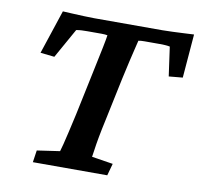

<svg xmlns="http://www.w3.org/2000/svg" viewBox="-69 -650 752 722"><g transform="rotate(10 307.5 -289.0)"><path d="M615.2 -578.1 601.6 -411.1 548.8 -406.2 533.2 -517.6Q523.4 -519.5 513.7 -520Q503.9 -520.5 493.2 -520.5H458Q449.2 -520.5 435.5 -520.5Q421.9 -520.5 413.1 -518.6Q411.1 -510.7 406.2 -490.2Q401.4 -469.7 394 -439Q386.7 -408.2 377.9 -367.2L343.8 -205.1Q335 -165 329.6 -135.7Q324.2 -106.4 321.8 -87.9Q319.3 -69.3 317.4 -58.6L398.4 -45.9L385.7 0H101.6L108.4 -45.9L195.3 -58.6Q198.2 -68.4 203.1 -86.9Q208 -105.5 214.8 -135.7Q221.7 -166 230.5 -205.1L264.6 -367.2Q278.3 -431.6 286.1 -470.2Q293.9 -508.8 294.9 -518.6Q286.1 -520.5 272.9 -520.5Q259.8 -520.5 250 -520.5H217.8Q206.1 -520.5 196.3 -520Q186.5 -519.5 175.8 -517.6L112.3 -404.3L58.6 -410.2L114.3 -578.1Q128.9 -577.1 150.9 -576.2Q172.9 -575.2 195.3 -574.2Q217.8 -573.2 234.4 -573.2H495.1Q511.7 -573.2 534.2 -574.2Q556.6 -575.2 578.6 -576.2Q600.6 -577.1 615.2 -578.1Z"/></g></svg>

Font: Crimson Pro ExtraLight SemiBold
Style: Italic
Weight: 600
Italic angle: -12°
Version: Version 1.002